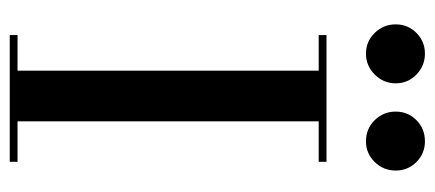

<svg xmlns="http://www.w3.org/2000/svg" viewBox="-269 -623 892 394"><g transform="rotate(90 177.0 -426.0)"><path d="M52 -634V-650H312V-634H229V-16H312V0H52V-16H125V-634ZM209 -792Q209 -817 226.5 -834.5Q244 -852 270 -852Q295 -852 312.5 -834.5Q330 -817 330 -792Q330 -767 312.5 -749Q295 -731 270 -731Q244 -731 226.5 -749Q209 -767 209 -792ZM30 -792Q30 -817 47.5 -834.5Q65 -852 90 -852Q115 -852 133 -834.5Q151 -817 151 -792Q151 -767 133 -749Q115 -731 90 -731Q65 -731 47.5 -749Q30 -767 30 -792Z"/></g></svg>

Font: Elsie
Style: Regular
Weight: 400
Designer: Alejandro Inler
Foundry: Alejandro Inler
Version: 1.001